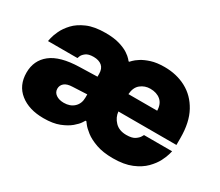

<svg xmlns="http://www.w3.org/2000/svg" viewBox="-101 -768 1152 1006"><g transform="rotate(30 475.0 -265.0)"><path d="M231 10Q143 10 89 -33Q35 -76 35 -153Q35 -227 90 -270.5Q145 -314 260 -317L368 -320V-337Q368 -369 349.5 -384.5Q331 -400 299 -400Q268 -400 252.5 -388Q237 -376 232.5 -364Q228 -352 228 -352H50Q50 -352 54 -371Q58 -390 71 -418Q84 -446 110 -474Q136 -502 180 -521Q224 -540 291 -540Q342 -540 376.5 -529.5Q411 -519 431 -505.5Q451 -492 460 -481.5Q469 -471 469 -471H473Q473 -471 483 -481.5Q493 -492 514 -505.5Q535 -519 568 -529.5Q601 -540 648 -540Q721 -540 779 -509Q837 -478 871 -416Q905 -354 905 -260V-217H554Q557 -183 582 -157Q607 -131 651 -131Q685 -131 702 -142.5Q719 -154 725.5 -165.5Q732 -177 732 -177H902Q902 -177 897 -158Q892 -139 878 -111.5Q864 -84 836.5 -56Q809 -28 763.5 -9Q718 10 651 10Q591 10 549 -5Q507 -20 482 -39.5Q457 -59 445.5 -74Q434 -89 434 -89H429Q429 -89 419.5 -74Q410 -59 387 -39.5Q364 -20 326 -5Q288 10 231 10ZM554 -322H728Q727 -363 703 -383.5Q679 -404 640 -404Q607 -404 582 -384Q557 -364 554 -322ZM283 -113Q321 -113 344.5 -135Q368 -157 368 -194V-213L282 -209Q248 -208 232.5 -194.5Q217 -181 217 -161Q217 -139 235.5 -126Q254 -113 283 -113Z"/></g></svg>

Font: Be Vietnam Pro Black
Style: Regular
Weight: 900
Designer: Lam Bao, Tony Le, Vietanh Nguyen
Foundry: Yellow Type Foundry
Version: Version 1.002; ttfautohint (v1.8.3)